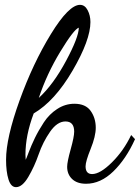

<svg xmlns="http://www.w3.org/2000/svg" viewBox="-20 -734 577 792"><path d="M257 -46Q257 -66 271.5 -118Q286 -170 286 -191Q286 -233 250 -233Q216 -233 186.5 -190.5Q157 -148 139.5 -97.5Q122 -47 97 -4.5Q72 38 46 38Q25 38 15 6Q5 -26 5 -75Q5 -165 60.5 -319Q116 -473 190 -593.5Q264 -714 310 -714Q330 -714 341.5 -692Q353 -670 353 -643Q353 -569 279.5 -443Q206 -317 119 -266Q85 -176 85 -96Q85 -92 85.5 -85Q86 -78 86 -75Q88 -78 98.5 -106Q109 -134 124 -165Q139 -196 161 -229.5Q183 -263 216 -284.5Q249 -306 287 -306Q333 -306 354 -276.5Q375 -247 375 -207Q375 -172 354 -120Q333 -68 333 -48Q333 -16 360 -16Q393 -16 441.5 -64Q490 -112 521 -177L537 -160Q500 -78 447.5 -27Q395 24 335 24Q298 24 277.5 4.5Q257 -15 257 -46ZM305 -620Q284 -612 228.5 -520.5Q173 -429 140 -330Q200 -385 252.5 -483Q305 -581 305 -620Z"/></svg>

Font: Dancing Script
Style: Bold
Weight: 700
Designer: Pablo Impallari
Foundry: Pablo Impallari. www.impallari.com Igino Marini. www.ikern.com
Version: Version 1.002